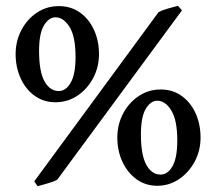

<svg xmlns="http://www.w3.org/2000/svg" viewBox="-20 -624 743 660"><path d="M669.4 -150.9Q669.4 -106 649.2 -68.4Q628.9 -30.8 595.2 -8.1Q561.5 14.6 520.5 14.6Q480 14.6 449 -8.1Q418 -30.8 400.6 -68.4Q383.3 -106 383.3 -150.9Q383.3 -196.3 403.3 -233.9Q423.3 -271.5 457 -293.9Q490.7 -316.4 532.2 -316.4Q574.2 -316.4 605 -293.9Q635.7 -271.5 652.6 -234.1Q669.4 -196.8 669.4 -150.9ZM177.2 -6.8Q168 -0.5 144.8 6.1Q121.6 12.7 109.4 16.1L97.7 -0.5L524.9 -582Q537.1 -588.9 557.4 -594.7Q577.6 -600.6 591.8 -604L605.5 -588.4ZM320.3 -438Q320.3 -393.1 300 -355.2Q279.8 -317.4 245.8 -294.9Q211.9 -272.5 170.9 -272.5Q129.9 -272.5 98.9 -294.9Q67.9 -317.4 50.8 -355.2Q33.7 -393.1 33.7 -438Q33.7 -482.9 53.5 -520.5Q73.2 -558.1 106.9 -580.6Q140.6 -603 182.1 -603Q224.1 -603 255.1 -580.8Q286.1 -558.6 303.2 -521Q320.3 -483.4 320.3 -438ZM589.4 -141.1Q589.4 -210.9 568.8 -244.4Q548.3 -277.8 520.5 -277.8Q498 -277.8 481.2 -250Q464.4 -222.2 464.4 -162.1Q464.4 -91.3 482.9 -57.6Q501.5 -23.9 532.2 -23.9Q556.6 -23.9 573 -52.7Q589.4 -81.5 589.4 -141.1ZM239.7 -428.2Q239.7 -498.5 219 -531.5Q198.2 -564.5 170.9 -564.5Q147.9 -564.5 131.1 -536.6Q114.3 -508.8 114.3 -449.2Q114.3 -378.4 132.8 -344.7Q151.4 -311 182.1 -311Q206.5 -311 223.1 -339.8Q239.7 -368.7 239.7 -428.2Z"/></svg>

Font: Gentium Book Plus
Style: Regular
Weight: 400
Designer: Victor Gaultney, Annie Olsen, Iska Routamaa, Becca Hirsbrunner
Foundry: SIL International
Version: Version 6.101